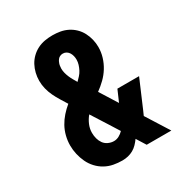

<svg xmlns="http://www.w3.org/2000/svg" viewBox="-175 -870 950 1005"><g transform="rotate(-30 300.0 -367.5)"><path d="M276 8Q249 8 222.5 3Q196 -2 172.5 -15Q149 -28 130.5 -48Q112 -68 100.5 -92.5Q89 -117 83 -143.5Q77 -170 77 -197Q77 -225 84 -253Q91 -281 104.5 -305.5Q118 -330 137 -351.5Q156 -373 178 -391Q165 -412 152 -433Q139 -454 128.5 -476Q118 -498 112 -522Q106 -546 106 -571Q106 -594 111.5 -617Q117 -640 128 -660.5Q139 -681 156 -697.5Q173 -714 194 -724.5Q215 -735 238 -739Q261 -743 285 -743Q308 -743 331 -739Q354 -735 375 -724.5Q396 -714 413 -697.5Q430 -681 441 -660Q452 -639 457.5 -616Q463 -593 463 -570Q463 -539 454 -509.5Q445 -480 429 -454Q413 -428 391 -406.5Q369 -385 344 -367Q345 -366 345.5 -365Q346 -364 346 -364L410 -262L440 -331H571L500 -165Q497 -158 494 -151.5Q491 -145 488 -138L575 0H426L391 -56Q381 -42 369 -29.5Q357 -17 342 -8.5Q327 0 310 4Q293 8 276 8ZM277 -466Q288 -477 298 -488Q308 -499 315 -512.5Q322 -526 326.5 -540.5Q331 -555 331 -570Q331 -581 328.5 -591.5Q326 -602 320.5 -611.5Q315 -621 305.5 -627Q296 -633 285 -633Q277 -633 276.5 -632.5Q276 -632 273.5 -631.5Q271 -631 268.5 -630Q266 -629 263.5 -627.5Q261 -626 259 -624.5Q257 -623 255 -620.5Q253 -618 251.5 -616Q250 -614 248.5 -611.5Q247 -609 246 -606.5Q245 -604 244 -601.5Q243 -599 242 -596.5Q241 -594 240.5 -591Q240 -588 239.5 -585.5Q239 -583 239 -580Q239 -577 238.5 -574.5Q238 -572 238 -569Q238 -555 241.5 -541.5Q245 -528 250.5 -515Q256 -502 263 -490Q270 -478 277 -466ZM288 -102Q304 -102 319 -110Q334 -118 345 -130L308 -189L245 -288Q229 -269 219 -245.5Q209 -222 209 -197Q209 -179 213.5 -162Q218 -145 228 -131Q238 -117 254.5 -109.5Q271 -102 288 -102Z"/></g></svg>

Font: Iosevka Curly Slab XBdEx
Style: Regular
Weight: 800
Width: 7
Monospace: yes
Designer: Belleve Invis
Foundry: Belleve Invis
Version: Version 11.0.0; ttfautohint (v1.8.3)